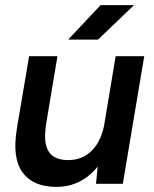

<svg xmlns="http://www.w3.org/2000/svg" viewBox="-20 -720 605 752"><path d="M356 0 365 -92 433 -500H545L461 0ZM48 -228 94 -500H205L162 -243ZM162 -243Q152 -184 160.5 -151.5Q169 -119 191.5 -106Q214 -93 244 -93Q302 -92 340 -130.5Q378 -169 390 -240L432 -238Q419 -158 386.5 -102.5Q354 -47 307 -17.5Q260 12 201 12Q110 12 68.5 -44.5Q27 -101 46 -215L50 -243ZM247 -565 374 -700H505L364 -565Z"/></svg>

Font: Figtree Light SemiBold
Style: Italic
Weight: 600
Italic angle: -9.5°
Version: Version 2.001;gftools[0.9.30]